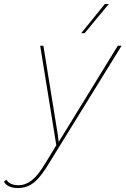

<svg xmlns="http://www.w3.org/2000/svg" viewBox="-124 -730 631 965"><path d="M-34 215Q-59 215 -77.5 207Q-96 199 -104 183L-92 173Q-84 187 -68 194Q-52 201 -32 201Q4 201 35.5 176.5Q67 152 103 92L159 0L78 -500H94L166 -56L171 -17L199 -62L468 -500H487L116 101Q90 143 67 168Q44 193 19.5 204Q-5 215 -34 215ZM403 -710H423L301 -563H284Z"/></svg>

Font: Kantumruy Pro Thin
Style: Italic
Weight: 250
Italic angle: -13°
Version: Version 1.002